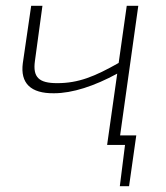

<svg xmlns="http://www.w3.org/2000/svg" viewBox="-20 -502 576 665"><path d="M396 -33 459 -482H419L391 -284C308 -237 252 -214 178 -214C115 -214 93 -234 101 -291L127 -482H88L59 -283C50 -214 86 -178 167 -179C231 -179 307 -204 386 -247L351 0H413L395 143H427L448 -5L452 -33Z"/></svg>

Font: Exo 2 Extra Light
Style: Italic
Weight: 250
Italic angle: -8°
Designer: Natanael Gama
Version: Version 1.001;PS 001.001;hotconv 1.0.88;makeotf.lib2.5.64775